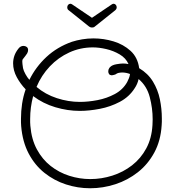

<svg xmlns="http://www.w3.org/2000/svg" viewBox="-20 -963 933 1025"><path d="M356 -943Q360 -943 366 -939L471 -868L576 -939Q582 -943 586 -943Q593 -943 598 -937.5Q603 -932 603 -924Q603 -915 595 -908L486 -821Q481 -816 471 -816Q463 -816 456 -821L347 -908Q339 -913 339 -924Q339 -932 344 -937.5Q349 -943 356 -943ZM461 42Q395 42 332 21.5Q269 1 217.5 -40Q166 -81 133 -143.5Q100 -206 93 -290Q92 -300 92 -309.5Q92 -319 92 -329Q92 -370 98 -409.5Q104 -449 117 -486Q89 -515 69.5 -551Q50 -587 50 -625Q50 -645 56.5 -664.5Q63 -684 78 -703Q83 -710 90 -714Q97 -718 105 -718Q115 -718 122.5 -712.5Q130 -707 130 -696Q130 -687 125 -678Q121 -671 115.5 -664.5Q110 -658 105 -651L101 -646Q99 -642 99 -634Q99 -629 100 -620.5Q101 -612 103 -599Q106 -585 116 -567Q126 -549 136 -538L137 -537Q171 -606 228 -659Q285 -712 364 -740Q389 -748 418.5 -753Q448 -758 479 -758Q534 -758 586.5 -742Q639 -726 677 -691.5Q715 -657 723 -599Q770 -571 796.5 -527.5Q823 -484 833.5 -433Q844 -382 844 -331Q844 -322 844 -312.5Q844 -303 843 -294Q838 -212 804 -149Q770 -86 716 -43.5Q662 -1 596 20.5Q530 42 461 42ZM406 -419Q451 -419 500.5 -428.5Q550 -438 593 -461Q636 -484 659 -525Q664 -535 668.5 -546Q673 -557 674 -568Q653 -576 632 -576Q628 -576 623.5 -575.5Q619 -575 614 -574Q612 -573 610 -573Q608 -573 605 -571L603 -570Q599 -566 589.5 -563.5Q580 -561 575 -561Q566 -562 562 -568Q558 -574 558 -581Q558 -592 562 -597L565 -602L569 -606Q579 -616 601 -620Q623 -624 637 -624Q651 -624 666 -621Q652 -653 619 -672.5Q586 -692 547.5 -701Q509 -710 476 -710Q409 -710 350 -683Q291 -656 246 -608.5Q201 -561 175 -499Q222 -459 283.5 -439Q345 -419 406 -419ZM462 -7Q522 -7 580 -25.5Q638 -44 685 -80.5Q732 -117 761 -171Q790 -225 794 -296Q794 -304 794.5 -311.5Q795 -319 795 -326Q795 -385 779.5 -444.5Q764 -504 720 -541Q714 -514 699 -492Q670 -446 620 -419.5Q570 -393 513 -382Q456 -371 406 -371Q341 -371 275.5 -390.5Q210 -410 157 -450Q149 -420 145 -389.5Q141 -359 141 -328Q141 -319 141 -310Q141 -301 142 -292Q148 -219 177 -165.5Q206 -112 250.5 -77Q295 -42 350 -24.5Q405 -7 462 -7Z"/></svg>

Font: Twinkle Star
Style: Regular
Weight: 400
Designer: Robert E. Leuschke
Foundry: Robert E. Leuschke
Version: Version 2.010; ttfautohint (v1.8.3)